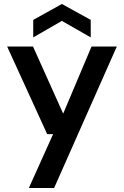

<svg xmlns="http://www.w3.org/2000/svg" viewBox="-20 -730 622 965"><path d="M125 215 247 -56H217L16 -496H146L297 -160H298L440 -496H567L252 215ZM147 -542V-630L291 -710L436 -630V-542L291 -625Z"/></svg>

Font: DM Sans 28pt SemiBold
Style: Regular
Weight: 600
Version: Version 4.004;gftools[0.9.30]